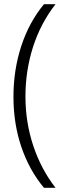

<svg xmlns="http://www.w3.org/2000/svg" viewBox="-20 -735 317 913"><path d="M44 -275Q44 -402 81 -515.5Q118 -629 189 -715H244Q173 -624 137 -511.5Q101 -399 101 -276Q101 -154 138 -42.5Q175 69 244 158H189Q119 74 81.5 -36.5Q44 -147 44 -275Z"/></svg>

Font: Noto Sans Thai Looped SemiCondensed Light
Style: Regular
Weight: 300
Width: 4
Designer: Sasikarn Vongin, Ben Mitchell
Foundry: The Fontpad Ltd
Version: Version 1.001; ttfautohint (v1.8.4.7-5d5b)